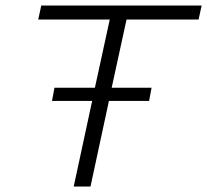

<svg xmlns="http://www.w3.org/2000/svg" viewBox="-20 -678 753 698"><path d="M702 -607H440L386 -359H531L522 -311H376L309 0H248L315 -311H169L178 -359H325L379 -607H119L130 -658H713Z"/></svg>

Font: EauTestText Semilight
Style: Italic
Weight: 300
Italic angle: -12°
Designer: Christian Thalmann (Catharsis Fonts)
Version: Version 0.001;PS 000.001;hotconv 1.0.88;makeotf.lib2.5.64775